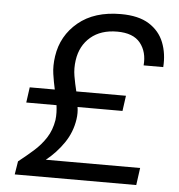

<svg xmlns="http://www.w3.org/2000/svg" viewBox="-51 -761 753 809"><g transform="rotate(5 325.0 -356.0)"><path d="M41 0 50 -56Q83 -82 113 -108.5Q143 -135 164 -167.5Q185 -200 192 -243Q194 -260 193.5 -275.5Q193 -291 191 -306H63L72 -371H178Q171 -402 166 -436Q161 -470 167 -511Q180 -599 248 -655.5Q316 -712 428 -712Q503 -712 547.5 -684Q592 -656 610.5 -609Q629 -562 625 -505H542Q547 -562 517 -599.5Q487 -637 419 -637Q350 -637 307 -600.5Q264 -564 255 -502Q250 -467 255.5 -435Q261 -403 269 -371H479L470 -306H280Q282 -294 282 -280.5Q282 -267 280 -254Q272 -199 240.5 -153Q209 -107 166 -73H565L555 0Z"/></g></svg>

Font: Host Grotesk
Style: Italic
Weight: 400
Italic angle: -8°
Designer: Doğukan Karapınar based on Poppins by Indian Type Foundry, Jonny Pinhorn
Foundry: Element Type
Version: Version 1.001; ttfautohint (v1.8.4.7-5d5b)